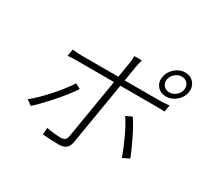

<svg xmlns="http://www.w3.org/2000/svg" viewBox="-169 -1022 1334 1275"><g transform="rotate(30 497.5 -384.5)"><path d="M175.8 -507.1 184.7 -560Q227.6 -555 256.7 -555H536.9L555.4 -666.9Q561.4 -703.8 560.4 -726.9H618.3Q609.4 -697.4 604.4 -666.9L585.9 -555H856.9Q885.7 -555 926.8 -560L918 -508.2Q899.1 -509.9 850.5 -509.9H578.5L499.6 -35.2Q494 0.4 474.8 16.7Q455.6 33 417.6 33Q364.7 33 293.7 27L298.3 -24.9Q358 -13.1 409.1 -13.1Q429 -13.1 439.6 -22.5Q450.3 -32 453.5 -51.8L529.5 -509.9H250.4Q208.5 -509.9 175.8 -507.1ZM908.7 -801.8Q951 -801.8 975.9 -771.8Q1000.7 -741.8 994 -699.9Q987.2 -658 952.2 -628.6Q917.3 -599.1 875 -599.1Q833.1 -599.1 808.4 -628.4Q783.7 -657.7 790.8 -699.9Q797.9 -742.2 832.4 -772Q866.8 -801.8 908.7 -801.8ZM852.5 -747.3Q829.5 -727.6 824.9 -699.9Q820.3 -672.2 836.8 -653.1Q853.3 -633.9 881 -633.9Q908.7 -633.9 931.5 -653.1Q954.2 -672.2 958.8 -699.9Q963.4 -727.6 947.1 -747.3Q930.8 -767 903.1 -767Q875.4 -767 852.5 -747.3ZM90.6 -125Q144.5 -167.3 211.8 -242.9Q279.1 -318.5 316.4 -377.1L355.8 -355.8Q318.5 -298.3 250.4 -220.9Q182.2 -143.5 130 -95.9ZM827.4 -99.1Q805.8 -159.8 771 -234.7Q736.2 -309.7 706.3 -351.9L751.8 -373.9Q781.2 -332 817.3 -258.9Q853.3 -185.7 877.8 -125Z"/></g></svg>

Font: Karasuma Gothic
Style: Light Italic
Weight: 300
Italic angle: 9.39998°
Designer: Rasmus Andersson / Ryoko Nishizuka
Foundry: rsms
Version: Version 1.00